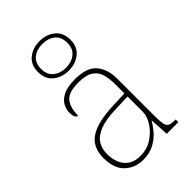

<svg xmlns="http://www.w3.org/2000/svg" viewBox="-244 -904 1005 1005"><g transform="rotate(-45 258.5 -402.0)"><path d="M197 10Q138 10 97 -28Q56 -66 56 -146Q56 -225 112.5 -262Q169 -299 290 -303L373 -306V-371Q373 -414 364 -446.5Q355 -479 327 -498Q299 -517 242 -517Q168 -517 143.5 -484.5Q119 -452 119 -395Q98 -395 98 -441Q98 -462 110 -485.5Q122 -509 153.5 -525.5Q185 -542 242 -542Q330 -542 365.5 -499.5Q401 -457 401 -386V-110Q401 -73 404.5 -53.5Q408 -34 420 -27Q432 -20 459 -20H466V0H380L374 -104H372Q361 -83 338.5 -56Q316 -29 281 -9.5Q246 10 197 10ZM201 -15Q250 -15 288.5 -40Q327 -65 350 -101Q373 -137 373 -170V-283L287 -280Q209 -278 165 -261Q121 -244 102.5 -214.5Q84 -185 84 -145Q84 -111 95.5 -81.5Q107 -52 133 -33.5Q159 -15 201 -15ZM252 -596Q202 -596 167 -624Q132 -652 132 -705Q132 -758 167 -786Q202 -814 252 -814Q302 -814 337 -786Q372 -758 372 -705Q372 -652 337 -624Q302 -596 252 -596ZM252 -617Q294 -617 321.5 -639.5Q349 -662 349 -705Q349 -749 321.5 -771Q294 -793 252 -793Q210 -793 182.5 -771Q155 -749 155 -705Q155 -662 182.5 -639.5Q210 -617 252 -617Z"/></g></svg>

Font: Noto Serif Myanmar Thin
Style: Regular
Weight: 100
Designer: Ben Mitchell and the Monotype Design Team
Foundry: Monotype Imaging Inc.
Version: Version 2.106; ttfautohint (v1.8.4.7-5d5b)